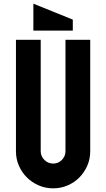

<svg xmlns="http://www.w3.org/2000/svg" viewBox="-20 -1027 580 1047"><path d="M270 0Q228 0 191 -16Q154 -32 126.5 -59.5Q99 -87 83 -123.5Q67 -160 67 -202V-810H202V-202Q202 -175 222 -155Q242 -135 270 -135Q298 -135 317.5 -155Q337 -175 337 -202V-810H472V-202Q472 -160 456 -123.5Q440 -87 413 -59.5Q386 -32 349 -16Q312 0 270 0ZM162 -1007 377 -920V-860H162Z"/></svg>

Font: Transit CAT
Style: Regular
Weight: 400
Designer: Peter Wiegel
Foundry: Peter Wiegel
Version: 1.000